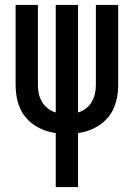

<svg xmlns="http://www.w3.org/2000/svg" viewBox="-20 -540 540 775"><path d="M205 215V-3Q182 -6 160 -14Q138 -22 118.5 -35Q99 -48 84 -66Q69 -84 60 -105.5Q51 -127 47 -150Q43 -173 43 -196V-520H133V-196Q133 -179 137 -161Q141 -143 150 -128Q159 -113 173.5 -102Q188 -91 205 -86V-520H295V-86Q312 -91 326.5 -102Q341 -113 350 -128Q359 -143 363 -161Q367 -179 367 -196V-520H457V-196Q457 -173 453 -150Q449 -127 440 -105.5Q431 -84 416 -66Q401 -48 381.5 -35Q362 -22 340 -14Q318 -6 295 -3V215Z"/></svg>

Font: Iosevka Bendy Medium
Style: Regular
Weight: 500
Monospace: yes
Designer: Belleve Invis
Foundry: Belleve Invis
Version: Version 30.1.2